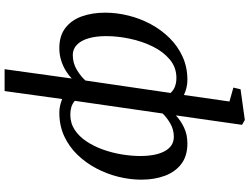

<svg xmlns="http://www.w3.org/2000/svg" viewBox="-148 -710 1111 856"><g transform="rotate(90 408.0 -281.5)"><path d="M288 254 329.5 -45.5Q315.5 -31.5 294.8 -18.8Q274 -6 248.5 2Q223 10 194 10Q139 10 104 -17Q69 -44 52.5 -90.2Q36 -136.5 36 -194.5Q36 -245.5 48.8 -297.5Q61.5 -349.5 86.8 -396.8Q112 -444 148.5 -481Q185 -518 232 -539.5Q279 -561 336 -561Q354 -561 371 -556.8Q388 -552.5 403 -545.5L432 -748.5L370 -766L377.5 -798L514.5 -817L536 -804.5L494 -509.5Q516 -530.5 547.8 -545.8Q579.5 -561 619 -561Q674.5 -561 710 -534.2Q745.5 -507.5 763 -461Q780.5 -414.5 780.5 -355.5Q780.5 -305.5 767.8 -253.8Q755 -202 730.2 -155Q705.5 -108 669.2 -70.5Q633 -33 586 -11.5Q539 10 481.5 10Q466 10 450.5 6.5Q435 3 421 -2.5L385.5 254ZM338.5 -106.5 394 -486Q381 -500 364 -506Q347 -512 327 -512Q280 -512 244.8 -482.5Q209.5 -453 186.5 -405.8Q163.5 -358.5 152 -304Q140.5 -249.5 140.5 -199.5Q140.5 -153 150.5 -119.5Q160.5 -86 179.5 -68Q198.5 -50 224.5 -50Q261 -50 291 -68.2Q321 -86.5 338.5 -106.5ZM485.5 -450.5 429 -59Q442 -48 457.2 -43.5Q472.5 -39 490.5 -39Q528.5 -39 558.2 -58.5Q588 -78 610 -111.2Q632 -144.5 646.5 -185.2Q661 -226 668 -269Q675 -312 675 -350.5Q675 -421.5 652.8 -461Q630.5 -500.5 589.5 -500.5Q557.5 -500.5 530.5 -485Q503.5 -469.5 485.5 -450.5Z"/></g></svg>

Font: Merriweather 36pt
Style: Italic
Weight: 400
Italic angle: -7.8°
Version: Version 2.101